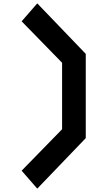

<svg xmlns="http://www.w3.org/2000/svg" viewBox="-20 -872 640 1144"><path d="M202 -852 109 -745 350 -498V-102L109 145L202 252L491 -49V-551Z"/></svg>

Font: Kode Mono
Style: Bold
Weight: 700
Monospace: yes
Designer: Isa Ozler
Foundry: Kadena LLC
Version: Version 1.206;gftools[0.9.28]